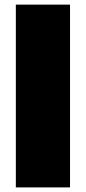

<svg xmlns="http://www.w3.org/2000/svg" viewBox="-20 -814 373 834"><path d="M48.8 -793.9H284.2V0H48.8Z"/></svg>

Font: Mattone
Style: Bold
Weight: 700
Width: 6
Designer: Nunzio Mazzaferro
Foundry: Collletttivo
Version: Version 2.000;Glyphs 3.2 (3217)